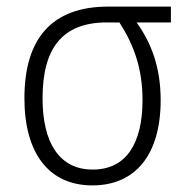

<svg xmlns="http://www.w3.org/2000/svg" viewBox="-20 -552 570 582"><path d="M260 10C392 10 467 -85 467 -248C467 -344 441 -419 394 -484H498V-532H308C137 -532 54 -435 54 -254C54 -89 127 10 260 10ZM261 -38C160 -38 109 -119 109 -254C109 -405 168 -484 304 -484H342C387 -414 412 -342 412 -249C412 -116 362 -38 261 -38Z"/></svg>

Font: Noto Sans Mono Condensed Light
Style: Regular
Weight: 300
Width: 3
Designer: Monotype Design Team
Foundry: Monotype Imaging Inc.
Version: Version 2.014